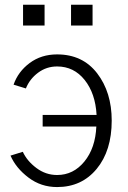

<svg xmlns="http://www.w3.org/2000/svg" viewBox="-20 -754 528 793"><path d="M75.2 -648.4V-734.4H164.1V-648.4ZM273.4 -648.4V-734.4H362.3V-648.4ZM23.4 -111.3 74.2 -127Q91.8 -88.9 130.4 -60.1Q168.9 -31.2 215.8 -31.2Q283.2 -31.2 328.6 -86.9Q374 -142.6 377.9 -231.4H156.2V-279.3H378.9Q374 -368.2 329.6 -423.8Q285.2 -479.5 215.8 -479.5Q171.9 -479.5 137.2 -453.6Q102.5 -427.7 86.9 -388.7L36.1 -404.3Q54.7 -458 102.5 -493.7Q150.4 -529.3 215.8 -529.3Q321.3 -529.3 381.3 -451.2Q441.4 -373 441.4 -255.9Q441.4 -131.8 379.4 -56.6Q317.4 18.6 215.8 18.6Q149.4 18.6 97.7 -20.5Q45.9 -59.6 23.4 -111.3Z"/></svg>

Font: Gothic A1 Light
Style: Regular
Weight: 300
Version: Version 2.50